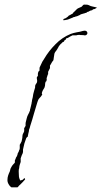

<svg xmlns="http://www.w3.org/2000/svg" viewBox="-20 -794 438 826"><path d="M29 12 27 10Q24 9 20 3Q12 -8 12 -19Q12 -30 15 -39Q18 -48 22 -56Q24 -62 24 -63Q24 -66 26 -70Q28 -74 31 -79Q34 -84 39 -89L42 -92Q42 -93 44 -95V-104Q45 -106 45.5 -107.5Q46 -109 47 -110Q47 -112 48 -114Q49 -116 50 -118Q52 -120 53 -123Q54 -126 55 -128Q55 -133 59 -139Q60 -141 61 -143Q62 -145 62 -147Q64 -149 64 -151.5Q64 -154 65 -156V-171Q66 -173 67 -174.5Q68 -176 69 -178Q70 -180 71 -182Q72 -184 73 -186L76 -201Q76 -205 76.5 -209Q77 -213 78 -217Q79 -219 80 -220.5Q81 -222 81 -223Q83 -225 83 -227Q83 -229 84 -230V-243Q85 -244 85.5 -245Q86 -246 87 -247Q87 -248 88 -249.5Q89 -251 90 -252V-260Q90 -266 91 -269L95 -285Q97 -294 101 -301Q103 -306 105 -308Q105 -310 106 -312Q107 -314 108 -316Q109 -317 109 -320Q109 -324 110 -325L113 -337L116 -350Q116 -354 117 -356Q117 -361 118 -364Q120 -370 121 -376Q122 -382 123 -389Q125 -396 126.5 -402.5Q128 -409 130 -414Q132 -420 131 -422Q131 -424 131.5 -426Q132 -428 133 -430Q134 -432 135 -433Q136 -434 136 -435Q138 -436 138 -437.5Q138 -439 139 -440Q141 -445 139 -453Q137 -463 141 -465Q143 -467 143 -467V-476Q143 -479 145 -485Q147 -487 148 -489Q148 -489 151 -492Q149 -494 150 -498Q150 -504 151 -505L160 -524Q162 -529 165 -533Q168 -537 170 -541Q190 -575 218 -603Q247 -633 284 -648Q290 -650 296.5 -652Q303 -654 310 -655Q324 -657 337 -661Q340 -662 344 -662Q352 -662 355 -656Q356 -654 356 -649H355Q355 -645 350 -643Q346 -641 343 -642Q340 -643 334 -643Q331 -643 328 -643Q325 -643 321 -644Q314 -644 308 -642H292Q287 -640 282 -637L272 -631Q271 -630 268 -630Q266 -630 265 -629Q264 -628 264 -626Q264 -625 263 -624L257 -620Q256 -619 256 -617Q256 -616 254 -614H252Q251 -613 250.5 -613Q250 -613 250 -613L244 -607Q240 -604 238 -601Q233 -596 230 -589Q228 -585 226 -582Q224 -579 222 -576Q219 -573 218 -571Q217 -570 216 -567.5Q215 -565 214 -563Q213 -559 213 -556Q213 -553 212 -550L210 -536Q210 -536 208 -532Q208 -532 205 -529Q204 -527 203 -525.5Q202 -524 201 -522Q200 -520 199 -518.5Q198 -517 197 -515Q195 -513 195 -512V-501Q194 -499 193 -497Q192 -495 191 -493Q190 -491 189 -489Q188 -487 187 -485V-475Q186 -474 185 -472Q184 -470 184 -468Q183 -466 182.5 -463.5Q182 -461 181 -459Q180 -456 181 -453Q181 -449 180 -447Q180 -446 179.5 -445.5Q179 -445 179 -444Q178 -444 176 -442Q175 -440 175 -437.5Q175 -435 174 -433Q174 -431 174 -428Q174 -425 173 -423Q172 -416 167 -410Q162 -402 161 -397Q160 -395 160 -391Q163 -388 161 -386Q157 -379 150 -372Q144 -366 141 -355L126 -305Q122 -292 118.5 -279Q115 -266 110 -252Q109 -248 108 -244Q107 -240 105 -236Q105 -232 104 -228Q103 -224 102 -220L99 -205H97Q96 -204 95.5 -203Q95 -202 93 -200Q88 -187 85 -177L79 -151V-140Q78 -136 77 -133Q76 -130 74 -127Q73 -123 71.5 -120Q70 -117 69 -113V-97Q68 -96 68 -94.5Q68 -93 67 -91Q66 -90 66 -88.5Q66 -87 65 -85Q63 -79 63 -75Q63 -71 61 -65Q60 -58 61 -45Q61 -33 63 -27Q64 -26 64 -25Q64 -24 65 -23Q65 -20 67 -18H71Q73 -20 75 -20Q75 -20 76 -20Q77 -20 78 -21Q79 -22 80 -23Q81 -24 82 -25Q82 -26 86 -28V-27Q88 -25 88 -22L77 -10L65 2Q62 4 60 7Q58 10 55 12ZM252 -707Q252 -713 258 -714Q265 -716 267 -719Q272 -722 273.5 -724Q275 -726 276 -727Q279 -728 279.5 -728.5Q280 -729 281 -729Q283 -731 286.5 -732.5Q290 -734 292 -735Q294 -738 296 -740.5Q298 -743 300 -744L311 -755Q314 -758 322 -761Q330 -764 331 -765Q336 -770 338 -772.5Q340 -775 351 -774H352Q357 -774 361.5 -772Q366 -770 370 -768Q376 -766 380 -765.5Q384 -765 387 -764Q393 -763 396 -761Q400 -759 396 -759Q395 -761 393 -759Q389 -755 386 -755L381 -754Q380 -754 379 -752.5Q378 -751 376 -750L368 -748L359 -743Q356 -743 356 -743L353 -740Q349 -738 346 -738Q345 -738 345 -737.5Q345 -737 343 -736Q342 -738 340 -736Q339 -735 338 -735Q337 -735 337 -735Q334 -734 331.5 -733.5Q329 -733 327 -732Q326 -731 323.5 -729.5Q321 -728 311 -724Q307 -724 301 -721Q297 -721 294 -719Q291 -717 287 -716Q283 -715 279.5 -713Q276 -711 272 -710Q259 -707 254 -707Z"/></svg>

Font: Estonia
Style: Regular
Weight: 400
Designer: Robert E. Leuschke
Foundry: Robert E. Leuschke
Version: Version 1.014; ttfautohint (v1.8.3)